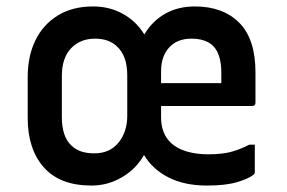

<svg xmlns="http://www.w3.org/2000/svg" viewBox="-20 -565 890 596"><path d="M269 -545Q320 -545 361.5 -522Q403 -499 428 -458Q452 -499 492 -522Q532 -545 585 -545Q672 -545 722.5 -494.5Q773 -444 773 -340V-246Q773 -236 763 -236H480V-201Q480 -151 510 -122Q529 -104 559 -95Q589 -86 626 -86Q667 -86 695 -93Q723 -100 754 -116H771V-31Q771 -25 766 -22Q751 -10 715.5 0.5Q680 11 623 11Q552 11 502.5 -14.5Q453 -40 427 -84Q403 -41 359 -15Q315 11 264 11Q166 11 116 -45.5Q66 -102 66 -199V-326Q66 -391 90 -440Q114 -489 159.5 -517Q205 -545 269 -545ZM574 -445Q530 -445 505 -417.5Q480 -390 480 -344V-307H667V-339Q667 -396 642 -422Q619 -445 574 -445ZM172 -202Q172 -140 202 -113Q226 -89 273 -89Q321 -89 348 -122.5Q375 -156 375 -205V-331Q375 -391 344 -420Q319 -445 275 -445Q229 -445 200.5 -415Q172 -385 172 -329Z"/></svg>

Font: Recursive Sn Lnr St Med
Style: Regular
Weight: 500
Version: Version 1.085;hotconv 1.1.0;makeotfexe 2.6.0; ttfautohint (v